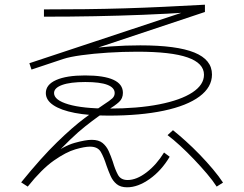

<svg xmlns="http://www.w3.org/2000/svg" viewBox="-20 -769 1040 817"><path d="M521 28Q493 28 476.5 14.5Q460 1 450.5 -20.5Q441 -42 433 -65Q422 -100 409 -122.5Q396 -145 363 -145Q340 -145 300.5 -133.5Q261 -122 209.5 -86Q158 -50 98 25L70 7Q156 -99 223 -164Q290 -229 339 -265.5Q388 -302 420 -323Q448 -341 458 -350.5Q468 -360 468 -373Q468 -396 437 -408Q406 -420 343 -420Q279 -420 244.5 -407.5Q210 -395 210 -373Q210 -343 271 -325Q332 -307 442 -307Q566 -307 657.5 -325Q749 -343 798.5 -375.5Q848 -408 848 -451Q848 -500 778.5 -524.5Q709 -549 564 -549Q502 -549 439.5 -545Q377 -541 326.5 -534Q276 -527 249 -518L114 -473L105 -500L817 -736L796 -717Q690 -710 588.5 -706Q487 -702 383.5 -700Q280 -698 167 -698V-729Q259 -729 343.5 -730Q428 -731 510.5 -733.5Q593 -736 677 -740Q761 -744 852 -749V-718L342 -548L338 -559Q388 -567 451.5 -571.5Q515 -576 577 -576Q732 -576 807 -545.5Q882 -515 882 -452Q882 -398 829 -358.5Q776 -319 677 -298Q578 -277 442 -277Q358 -277 298.5 -288.5Q239 -300 207 -321.5Q175 -343 175 -373Q175 -409 219 -428.5Q263 -448 342 -448Q422 -448 462.5 -429.5Q503 -411 503 -374Q503 -350 486.5 -335Q470 -320 438 -300Q402 -278 343.5 -232Q285 -186 200 -94L192 -104Q251 -148 297.5 -161Q344 -174 370 -174Q400 -174 416.5 -160.5Q433 -147 442.5 -126Q452 -105 460 -81Q470 -47 482 -25Q494 -3 523 -3Q561 -3 603.5 -35.5Q646 -68 678 -120L702 -102Q667 -43 617 -7.5Q567 28 521 28ZM902 25Q886 0 860.5 -30Q835 -60 805.5 -91Q776 -122 746.5 -149Q717 -176 693 -194L716 -215Q740 -196 770 -169Q800 -142 830 -111Q860 -80 886 -49Q912 -18 929 8Z"/></svg>

Font: M PLUS 2 Thin ExtraLight
Style: Regular
Weight: 250
Version: Version 1.001